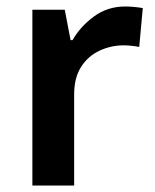

<svg xmlns="http://www.w3.org/2000/svg" viewBox="-20 -573 480 593"><path d="M367 -553Q379 -553 395 -551.5Q411 -550 421 -548L410 -428Q401 -430 387 -431.5Q373 -433 362 -433Q323 -433 287.5 -416.5Q252 -400 230.5 -366.5Q209 -333 209 -281V0H80V-543H180L198 -449H204Q228 -491 270 -522Q312 -553 367 -553Z"/></svg>

Font: Noto Sans Kawi SemiBold
Style: Regular
Weight: 600
Designer: Fadhl Haqq
Version: Version 1.000